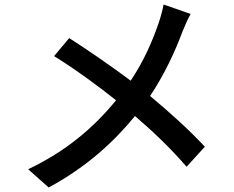

<svg xmlns="http://www.w3.org/2000/svg" viewBox="-20 -792 1040 852"><path d="M706 -772C702 -749 692 -713 684 -690C656 -608 618 -521 560 -434C480 -494 370 -570 287 -623L220 -543C319 -482 422 -405 495 -347C396 -226 275 -122 105 -41L196 40C367 -52 488 -166 579 -277C662 -206 736 -135 808 -52L889 -141C820 -215 734 -293 646 -366C709 -460 758 -566 789 -650C798 -672 814 -710 826 -730Z"/></svg>

Font: Noto Sans CJK JP Medium
Style: Regular
Weight: 500
Designer: Ryoko NISHIZUKA (kana & ideographs); Paul D. Hunt (Latin, Greek & Cyrillic); Wenlong ZHANG (bopomofo); Sandoll Communica
Foundry: Adobe Systems Incorporated
Version: Version 1.004;PS 1.004;hotconv 1.0.82;makeotf.lib2.5.63406